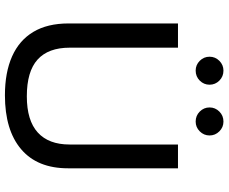

<svg xmlns="http://www.w3.org/2000/svg" viewBox="-92 -802 905 760"><g transform="rotate(90 360.0 -422.5)"><path d="M357.5 10Q267.5 10 203.8 -18.3Q140 -46.7 106.7 -102.5Q73.3 -158.3 73.3 -241.7V-675H169.2V-246.7Q169.2 -161.7 216.3 -119.2Q263.3 -76.7 361.7 -76.7Q457.5 -76.7 505 -120Q552.5 -163.3 552.5 -245.8V-675H646.7V-240Q646.7 -118.3 571.2 -54.2Q495.8 10 357.5 10ZM461.7 -745Q438.3 -745 422.1 -761.2Q405.8 -777.5 405.8 -800Q405.8 -822.5 422.1 -838.8Q438.3 -855 461.7 -855Q484.2 -855 500.4 -838.8Q516.7 -822.5 516.7 -800Q516.7 -777.5 500.4 -761.2Q484.2 -745 461.7 -745ZM260 -745Q237.5 -745 221.2 -761.2Q205 -777.5 205 -800Q205 -822.5 221.2 -838.8Q237.5 -855 260 -855Q283.3 -855 299.6 -838.8Q315.8 -822.5 315.8 -800Q315.8 -777.5 299.6 -761.2Q283.3 -745 260 -745Z"/></g></svg>

Font: Funnel Display Light
Style: Regular
Weight: 400
Version: Version 1.000